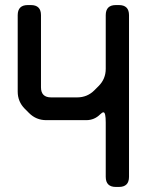

<svg xmlns="http://www.w3.org/2000/svg" viewBox="-20 -730 580 759"><path d="M163 -255H321Q353 -255 376 -278Q384 -286 389 -286Q398 -286 398 -246V-31Q398 9 438 9H450Q490 9 490 -31V-670Q490 -710 450 -710H438Q398 -710 398 -670V-458Q398 -418 370 -390L353 -373Q325 -345 285 -345H182Q142 -345 142 -385V-670Q142 -710 102 -710H90Q50 -710 50 -670V-368Q50 -328 78 -300L95 -283Q123 -255 163 -255Z"/></svg>

Font: WD-XL Lubrifont TC
Style: Regular
Weight: 400
Designer: [WD-XL Lubrifont] Copyright 2020-2022 (c) NightFurySL2001, Skr-ZERO; [ZCOOL QingKe HuangYou] Copyright 2018-2022 (c) The
Version: Version 2.001;hotconv 1.1.1;makeotfexe 2.6.0